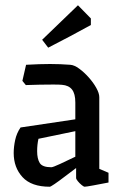

<svg xmlns="http://www.w3.org/2000/svg" viewBox="-20 -700 455 729"><path d="M169 9Q99 9 65.5 -27.5Q32 -64 32 -119Q32 -142 37.5 -168Q43 -194 58 -216L266 -247V-311Q266 -344 253.5 -360Q241 -376 215 -378Q205 -379 182 -379Q159 -379 131 -378.5Q103 -378 78 -377L65 -393L79 -454Q132 -457 170 -457Q208 -457 247 -454Q262 -453 280.5 -439.5Q299 -426 316.5 -406.5Q334 -387 345.5 -366.5Q357 -346 357 -331V-59L392 -44V-7Q361 -1 334 4Q307 9 301 9Q298 9 290 2.5Q282 -4 275.5 -12Q269 -20 269 -24V-62Q246 -45 224.5 -28.5Q203 -12 187.5 -1.5Q172 9 169 9ZM121 -126Q121 -97 131 -81Q141 -65 175 -65Q181 -65 208 -77.5Q235 -90 266 -105V-202L126 -173Q121 -151 121 -126ZM163 -519 140 -549 276 -680 325 -630V-605Q291 -586 247.5 -563Q204 -540 163 -519Z"/></svg>

Font: Grenze Gotisch
Style: Regular
Weight: 400
Designer: Renata Polastri
Foundry: Omnibus-Type
Version: Version 1.001